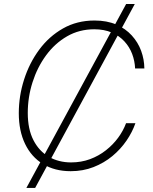

<svg xmlns="http://www.w3.org/2000/svg" viewBox="-20 -839 760 952"><path d="M110.8 92.8 605.5 -819.3H648.4L154.3 92.8ZM330.6 9.8Q251.5 9.8 193.6 -25.4Q135.7 -60.5 104.5 -125.2Q73.2 -189.9 73.2 -277.8Q73.2 -362.8 99.4 -444.6Q125.5 -526.4 174.3 -592.5Q223.1 -658.7 292.5 -698Q361.8 -737.3 448.7 -737.3Q510.3 -737.3 556.4 -717.3Q602.5 -697.3 633.5 -663.1Q664.6 -628.9 679.9 -586.7Q695.3 -544.4 695.8 -499.5H649.9Q648.4 -536.6 635.3 -571.5Q622.1 -606.4 596.7 -634Q571.3 -661.6 533.9 -677.7Q496.6 -693.8 447.3 -693.8Q373 -693.8 312.5 -658.9Q252 -624 208.5 -564.7Q165 -505.4 141.4 -431.4Q117.7 -357.4 117.7 -278.8Q117.7 -198.7 145.8 -144Q173.8 -89.4 222.4 -61.5Q271 -33.7 332.5 -33.7Q382.8 -33.7 426.3 -49.8Q469.7 -65.9 505.1 -93.8Q540.5 -121.6 565.9 -156.2Q591.3 -190.9 605 -228H651.4Q636.2 -184.1 607.2 -141.6Q578.1 -99.1 536.9 -64.9Q495.6 -30.8 443.6 -10.5Q391.6 9.8 330.6 9.8Z"/></svg>

Font: Inter 16pt ExtraLight
Style: Italic
Weight: 250
Italic angle: -9.3988°
Version: Version 4.001;git-66647c0bb